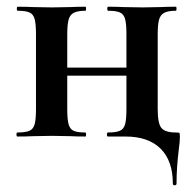

<svg xmlns="http://www.w3.org/2000/svg" viewBox="-20 -406 573 571"><path d="M353 0H301Q298 0 298 -6Q298 -12 301 -12Q325 -12 336.5 -17Q348 -22 352 -36.5Q356 -51 356 -81V-305Q356 -335 352 -349.5Q348 -364 336.5 -369Q325 -374 302 -374Q299 -374 299 -380Q299 -386 302 -386Q330 -386 345 -385L404 -384L460 -385Q476 -386 503 -386Q505 -386 505 -380Q505 -374 503 -374Q480 -374 468.5 -368Q457 -362 453 -347.5Q449 -333 449 -303V-81Q449 -39 460 -25.5Q471 -12 503 -12Q512 -12 513.5 -10.5Q515 -9 515 0Q515 15 512 36Q505 92 505 140Q505 145 499.5 145Q494 145 494 140Q494 72 457.5 36Q421 0 353 0ZM32 -12Q56 -12 67.5 -17Q79 -22 83 -36.5Q87 -51 87 -81V-305Q87 -335 83 -349.5Q79 -364 67.5 -369Q56 -374 33 -374Q30 -374 30 -380Q30 -386 33 -386Q61 -386 76 -385L135 -384L191 -385Q207 -386 234 -386Q236 -386 236 -380Q236 -374 234 -374Q211 -374 199.5 -368Q188 -362 184 -347.5Q180 -333 180 -303V-81Q180 -51 184 -36.5Q188 -22 199 -17Q210 -12 234 -12Q236 -12 236 -6Q236 0 234 0Q206 0 191 -1L135 -2L77 -1Q61 0 32 0Q29 0 29 -6Q29 -12 32 -12ZM132 -205H401V-181H132Z"/></svg>

Font: Cormorant Infant
Style: Bold
Weight: 700
Designer: Christian Thalmann (Catharsis Fonts)
Foundry: Catharsis Fonts
Version: Version 4.000